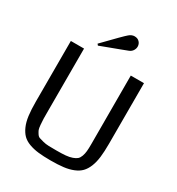

<svg xmlns="http://www.w3.org/2000/svg" viewBox="-223 -1099 1151 1249"><g transform="rotate(30 352.0 -474.5)"><path d="M74.2 0ZM623.5 -727.5V-272Q623.5 -213.4 618.4 -171.4Q613.3 -129.4 600.1 -96.9Q586.9 -64.5 567.1 -44.2Q547.4 -23.9 515.4 -11Q483.4 2 443.8 6.8Q404.3 11.7 348.1 11.7Q293.9 11.7 255.9 7.3Q217.8 2.9 185.5 -9Q153.3 -21 133.5 -40.8Q113.8 -60.5 99.6 -92.5Q85.4 -124.5 79.8 -168Q74.2 -211.4 74.2 -272V-727.5H173.3V-259.3Q173.3 -218.8 173.6 -200.7Q173.8 -182.6 176.3 -156.5Q178.7 -130.4 182.6 -120.8Q186.5 -111.3 195.6 -97.2Q204.6 -83 216.1 -79.3Q227.5 -75.7 247.6 -70.3Q267.6 -64.9 290.8 -64.2Q314 -63.5 348.6 -63.5Q389.6 -63.5 417.2 -65.9Q444.8 -68.4 465.3 -75.7Q485.8 -83 496.8 -92.5Q507.8 -102.1 514.4 -120.6Q521 -139.2 522.9 -159.2Q524.9 -179.2 524.9 -212.4L524.4 -727.5ZM377.9 -944.3Q397.5 -961.4 418.9 -961.4Q441.9 -961.4 455.6 -947Q469.2 -932.6 469.2 -912.6Q469.2 -897.5 460.4 -883.3Q451.7 -869.1 434.6 -861.8Q429.2 -859.4 380.9 -841.3Q332.5 -823.2 287.1 -806.2L241.7 -789.1L233.4 -799.3Q358.9 -929.2 377.9 -944.3Z"/></g></svg>

Font: Coda
Style: Regular
Weight: 400
Designer: vernon adams
Foundry: vernon adams
Version: Version 2.001; ttfautohint (v0.8) -r 50 -G 200 -x